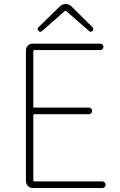

<svg xmlns="http://www.w3.org/2000/svg" viewBox="-20 -945 602 965"><path d="M144.5 0Q129.9 0 120.1 -10.3Q110.4 -20.5 110.4 -35.2V-691.4Q110.4 -706.1 120.1 -715.8Q129.9 -725.6 144.5 -725.6H483.4Q490.2 -725.6 495.1 -721.2Q500 -716.8 500 -710Q500 -703.1 495.1 -698.2Q490.2 -693.4 483.4 -693.4H151.4Q147.5 -693.4 147.5 -688.5V-408.2Q147.5 -404.3 151.4 -404.3H426.8Q433.6 -404.3 438.5 -399.4Q443.4 -394.5 443.4 -387.7Q443.4 -380.9 438.5 -376Q433.6 -371.1 426.8 -371.1H151.4Q147.5 -371.1 147.5 -366.2V-37.1Q147.5 -33.2 151.4 -33.2H494.1Q501 -33.2 505.9 -28.3Q510.7 -23.4 510.7 -16.6Q510.7 -9.8 505.9 -4.9Q501 0 494.1 0ZM173.8 -790Q168.9 -794.9 168.9 -799.8Q168.9 -804.7 173.8 -808.6L281.2 -913.1Q293 -924.8 310.1 -924.8Q327.1 -924.8 338.9 -913.1L444.3 -808.6Q449.2 -803.7 449.2 -799.8Q449.2 -794.9 445.3 -790Q440.4 -785.2 435.5 -785.2Q431.6 -785.2 427.7 -789.1L312.5 -889.6Q310.5 -890.6 308.6 -890.6Q306.6 -890.6 305.7 -889.6L191.4 -789.1Q187.5 -785.2 182.6 -785.2Q177.7 -785.2 173.8 -790Z"/></svg>

Font: Gen Jyuu Gothic ExtraLight
Style: Regular
Weight: 100
Designer: [Source Han Sans]
Ryoko NISHIZUKA  (kana & ideographs); Paul D. Hunt (Latin, Greek & Cyrillic); Wenlong ZHANG  (bopomofo
Version: Version 1.002.20150607